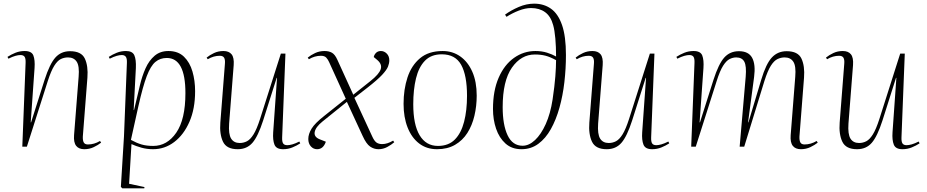

<svg xmlns="http://www.w3.org/2000/svg" viewBox="-20 -802 5067 1050"><path d="M533 -22Q517 -9 493 2.5Q469 14 441 14Q411 14 396.5 -4.5Q382 -23 385 -63L410 -382Q415 -441 399.5 -464.5Q384 -488 352 -488Q331 -488 312.5 -479Q294 -470 276.5 -442Q259 -414 241 -358L127 0H102L120 -458Q121 -482 114.5 -491.5Q108 -501 92 -501Q80 -501 64 -496.5Q48 -492 26 -481L21 -491Q41 -504 64.5 -513.5Q88 -523 115 -523Q153 -523 162.5 -498.5Q172 -474 169 -430L148 -133H150L224 -366Q252 -453 283 -487.5Q314 -522 363 -522Q425 -522 444 -481.5Q463 -441 458 -377L433 -56Q432 -34 438 -23Q444 -12 461 -12Q495 -12 527 -31Z M674 -458Q675 -482 668 -491.5Q661 -501 646 -501Q634 -501 618 -496.5Q602 -492 580 -481L575 -491Q595 -504 618.5 -513.5Q642 -523 669 -523Q704 -523 714.5 -500Q725 -477 723 -430L711 -200H713L745 -335Q757 -386 776 -428.5Q795 -471 825.5 -497Q856 -523 901 -523Q954 -523 986 -492Q1018 -461 1032.5 -411Q1047 -361 1047 -303Q1047 -207 1016 -136Q985 -65 933 -25.5Q881 14 817 14Q783 14 753 5.5Q723 -3 699 -14L686 203L770 221L769 228H649L641 220L658 -56ZM892 -485Q856 -485 830 -463.5Q804 -442 782.5 -385.5Q761 -329 737 -222L696 -37Q727 -20 754 -12Q781 -4 818 -4Q894 -4 944 -76.5Q994 -149 994 -293Q994 -485 892 -485Z M1110 -487Q1127 -501 1150.5 -512Q1174 -523 1202 -523Q1232 -523 1246.5 -505Q1261 -487 1258 -446L1233 -126Q1229 -68 1244 -44Q1259 -20 1291 -20Q1312 -20 1330.5 -29.5Q1349 -39 1366.5 -67Q1384 -95 1402 -151L1516 -509H1541L1523 -51Q1522 -27 1528.5 -17.5Q1535 -8 1551 -8Q1563 -8 1579 -12.5Q1595 -17 1617 -28L1622 -18Q1602 -5 1578.5 4.5Q1555 14 1528 14Q1491 14 1481 -11Q1471 -36 1474 -79L1495 -376H1493L1419 -143Q1391 -56 1360.5 -21Q1330 14 1280 14Q1219 14 1199.5 -27Q1180 -68 1185 -132L1210 -453Q1212 -476 1205.5 -486.5Q1199 -497 1182 -497Q1148 -497 1116 -478Z M1912 -284 2005 -358Q2053 -396 2062 -423.5Q2071 -451 2042 -475L2024 -490Q2026 -502 2036 -512.5Q2046 -523 2063 -523Q2081 -523 2095 -509Q2109 -495 2109 -472Q2109 -456 2102 -438Q2095 -420 2070 -393Q2045 -366 1990 -323L1918 -267L2016 -55Q2027 -31 2039 -22.5Q2051 -14 2070 -14Q2098 -14 2130 -33L2136 -24Q2120 -10 2097.5 2Q2075 14 2050 14Q2025 14 2004 -0.5Q1983 -15 1963 -59L1877 -245L1743 -137Q1706 -107 1701 -80Q1696 -53 1729 -40L1762 -27Q1748 14 1714 14Q1694 14 1680 -1.5Q1666 -17 1666 -42Q1666 -69 1684 -98.5Q1702 -128 1753 -168L1871 -262L1780 -462Q1774 -476 1764.5 -486.5Q1755 -497 1735 -497Q1701 -497 1669 -478L1663 -487Q1680 -501 1703.5 -512Q1727 -523 1755 -523Q1779 -523 1795.5 -513.5Q1812 -504 1825 -475Z M2370 14Q2313 14 2272 -17.5Q2231 -49 2209 -105Q2187 -161 2187 -234Q2187 -313 2208.5 -378.5Q2230 -444 2277 -483.5Q2324 -523 2401 -523Q2455 -523 2497 -493.5Q2539 -464 2563 -409.5Q2587 -355 2587 -279Q2587 -222 2574.5 -169Q2562 -116 2536 -75Q2510 -34 2468.5 -10Q2427 14 2370 14ZM2375 -4Q2433 -4 2467.5 -39Q2502 -74 2518 -136Q2534 -198 2534 -278Q2534 -390 2502 -447.5Q2470 -505 2396 -505Q2338 -505 2304 -470Q2270 -435 2255 -373.5Q2240 -312 2240 -232Q2240 -120 2275 -62Q2310 -4 2375 -4Z M2742 -722Q2775 -746 2817 -764Q2859 -782 2901 -782Q2954 -782 2993 -754.5Q3032 -727 3053.5 -665.5Q3075 -604 3075 -501Q3075 -427 3066.5 -353Q3058 -279 3039.5 -213Q3021 -147 2992.5 -96Q2964 -45 2924 -15.5Q2884 14 2832 14Q2779 14 2744.5 -17Q2710 -48 2693 -98Q2676 -148 2676 -206Q2676 -306 2707 -377Q2738 -448 2791 -485.5Q2844 -523 2908 -523Q2943 -523 2971.5 -514Q3000 -505 3021 -493Q3021 -547 3017 -592Q3013 -637 3005 -665Q2992 -713 2961 -735.5Q2930 -758 2884 -758Q2853 -758 2817 -744Q2781 -730 2750 -710ZM2838 -5Q2873 -5 2906 -36Q2939 -67 2964.5 -123.5Q2990 -180 3002 -258Q3013 -332 3017 -384Q3021 -436 3021 -473Q2988 -491 2962.5 -497.5Q2937 -504 2905 -504Q2830 -504 2779.5 -432Q2729 -360 2729 -216Q2729 -119 2756 -62Q2783 -5 2838 -5Z M3128 -487Q3145 -501 3168.5 -512Q3192 -523 3220 -523Q3250 -523 3264.5 -505Q3279 -487 3276 -446L3251 -126Q3247 -68 3262 -44Q3277 -20 3309 -20Q3330 -20 3348.5 -29.5Q3367 -39 3384.5 -67Q3402 -95 3420 -151L3534 -509H3559L3541 -51Q3540 -27 3546.5 -17.5Q3553 -8 3569 -8Q3581 -8 3597 -12.5Q3613 -17 3635 -28L3640 -18Q3620 -5 3596.5 4.5Q3573 14 3546 14Q3509 14 3499 -11Q3489 -36 3492 -79L3513 -376H3511L3437 -143Q3409 -56 3378.5 -21Q3348 14 3298 14Q3237 14 3217.5 -27Q3198 -68 3203 -132L3228 -453Q3230 -476 3223.5 -486.5Q3217 -497 3200 -497Q3166 -497 3134 -478Z M4058 -382Q4063 -441 4050.5 -464.5Q4038 -488 4006 -488Q3988 -488 3970 -479Q3952 -470 3934.5 -442.5Q3917 -415 3899 -358L3785 0H3760L3778 -458Q3779 -482 3772.5 -491.5Q3766 -501 3750 -501Q3738 -501 3722 -496.5Q3706 -492 3684 -481L3679 -491Q3699 -504 3722.5 -513.5Q3746 -523 3773 -523Q3811 -523 3820.5 -498.5Q3830 -474 3827 -430L3806 -133H3808L3882 -366Q3910 -453 3941 -487.5Q3972 -522 4021 -522Q4074 -522 4093.5 -485.5Q4113 -449 4104 -381L4071 -133H4073L4143 -366Q4169 -453 4201 -487.5Q4233 -522 4282 -522Q4344 -522 4363 -481.5Q4382 -441 4377 -377L4352 -56Q4351 -34 4357 -23Q4363 -12 4380 -12Q4414 -12 4446 -31L4452 -22Q4436 -9 4412 2.5Q4388 14 4360 14Q4330 14 4315.5 -4.5Q4301 -23 4304 -63L4329 -382Q4334 -441 4318.5 -464.5Q4303 -488 4271 -488Q4251 -488 4232 -479Q4213 -470 4195.5 -442.5Q4178 -415 4160 -358L4050 0H4025Z M4497 -487Q4514 -501 4537.5 -512Q4561 -523 4589 -523Q4619 -523 4633.5 -505Q4648 -487 4645 -446L4620 -126Q4616 -68 4631 -44Q4646 -20 4678 -20Q4699 -20 4717.5 -29.5Q4736 -39 4753.5 -67Q4771 -95 4789 -151L4903 -509H4928L4910 -51Q4909 -27 4915.5 -17.5Q4922 -8 4938 -8Q4950 -8 4966 -12.5Q4982 -17 5004 -28L5009 -18Q4989 -5 4965.5 4.5Q4942 14 4915 14Q4878 14 4868 -11Q4858 -36 4861 -79L4882 -376H4880L4806 -143Q4778 -56 4747.5 -21Q4717 14 4667 14Q4606 14 4586.5 -27Q4567 -68 4572 -132L4597 -453Q4599 -476 4592.5 -486.5Q4586 -497 4569 -497Q4535 -497 4503 -478Z"/></svg>

Font: Literata 72pt ExtraLight
Style: Italic
Weight: 200
Italic angle: -2°
Designer: Latin by Veronika Burian and Jose Scaglione. Greek by Irene Vlachou. Cyrillic by Vera Evstafieva
Foundry: TypeTogether
Version: Version 3.002